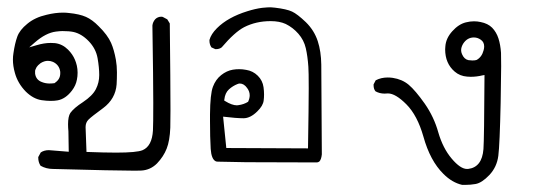

<svg xmlns="http://www.w3.org/2000/svg" viewBox="-20 -297 1540 529"><path d="M352.1 173.3Q364.7 173.3 369.6 172.9Q394.5 171.4 412.6 153.3Q430.7 134.3 439.2 112.5Q447.8 90.8 449.2 54.7Q449.7 42.5 449.7 6.3Q449.7 -65.9 447.8 -232.4L440.9 -243.7L428.2 -250.5Q426.3 -251 424.8 -251Q414.6 -251 407.7 -244.1Q400.9 -236.3 399.9 -226.6Q402.3 -74.2 402.3 -13.9Q402.3 46.4 401.4 62.5Q398.9 105.5 373 116.7Q356.9 123.5 300.3 123.5Q268.1 123.5 218.3 121.6Q215.8 54.2 215.8 53.2Q215.8 40.5 223.9 32.5Q231.9 24.4 264.6 0.5Q298.3 -24.9 301.3 -64.5Q302.2 -79.6 302.2 -97.7Q302.2 -115.7 299.3 -132.3Q294.4 -159.7 286.1 -178.7Q276.4 -200.7 252 -224.6Q234.4 -242.7 216.8 -250.5Q199.2 -258.3 169.9 -261.2Q162.1 -262.2 153.8 -262.2Q132.3 -262.2 108.4 -256.3Q76.2 -249 55.2 -231.4Q34.2 -214.4 27.6 -196Q21 -177.7 17.1 -150.9Q15.6 -142.1 15.6 -132.8Q15.6 -115.2 21 -96.2Q28.8 -67.4 51.3 -44.4Q71.8 -24.4 94.7 -21Q108.4 -19 119.4 -19Q130.4 -19 138.7 -20.5Q160.6 -24.4 178.2 -47.4Q189 -61.5 191.9 -77.6Q193.8 -86.4 193.8 -96.7Q193.8 -106.9 191.7 -116.2Q189.5 -125.5 186.5 -132.3Q180.2 -147.5 167.5 -160.2Q151.9 -175.8 131.3 -178.2Q125.5 -178.7 119.6 -178.7Q101.6 -178.7 80.6 -172.4L60.5 -166.5L76.2 -180.2Q106.4 -206.5 134.3 -210Q146 -211.4 151.9 -211.4Q170.4 -211.4 182.1 -209Q204.6 -204.1 224.4 -183.6Q244.1 -163.1 248.8 -137Q253.4 -110.8 253.4 -90.3Q253.4 -69.3 244.1 -51.3Q234.9 -33.2 208.5 -15.6Q183.6 0.5 173.8 14.2Q167.5 23.9 167.5 45.4Q167.5 54.2 168.5 64.9Q168.5 65.4 169.4 121.1Q116.7 116.7 114.7 116.7Q101.6 116.7 92.3 123L85.4 135.7Q85.4 136.7 85.4 137.7Q85.4 149.9 91.8 159.7Q107.4 168.5 126 168.5Q300.3 173.3 352.1 173.3ZM116.7 -66.9Q105.5 -66.9 95.7 -70.8Q79.1 -76.7 76.7 -94.2Q76.7 -96.2 76.7 -97.7Q76.7 -99.1 76.7 -101.3Q76.7 -103.5 78.1 -106.4Q80.1 -112.3 85 -117.2L91.8 -123Q102.1 -129.4 111.8 -129.4Q119.1 -129.4 126 -126.5Q143.6 -118.2 146 -99.1Q146 -96.7 146 -94.7Q146 -78.6 131.3 -68.8L130.4 -67.9Q123 -66.9 116.7 -66.9Z M725.6 -238.8Q750 -238.8 767.1 -231Q787.1 -221.2 802.2 -203.9Q817.4 -186.5 822.5 -164.3Q827.6 -142.1 829.6 -112.8Q830.6 -100.6 830.6 -53.7Q830.6 -6.8 828.6 111.8L603.5 110.8L594.7 24.4Q631.3 28.8 650.9 28.8Q669.9 28.8 689 9.8Q705.1 -5.9 706.5 -20.5Q707.5 -27.8 707.5 -36.9Q707.5 -45.9 706.1 -56.6Q703.6 -75.2 690.2 -88.4Q676.8 -101.6 658.2 -104.5Q648.4 -106.4 639.2 -106.4Q629.9 -106.4 621.6 -105Q604.5 -102.1 589.4 -90.1Q574.2 -78.1 566.7 -58.1Q559.1 -38.1 558.6 18.1Q558.6 27.8 558.6 36.6Q558.6 81.5 560.5 113.3Q562.5 142.1 574.7 147.5Q577.1 148.4 580.1 148.4L658.2 149.9Q779.3 150.4 814.2 150.4Q849.1 150.4 854 150.4Q857.4 149.9 859.9 147.9Q865.2 142.6 866.7 128.4L865.2 -119.1Q864.7 -155.3 855.5 -183.6Q845.7 -213.4 822.8 -235.8Q799.3 -258.3 784.7 -265.1Q770 -272 737.3 -275.9Q730 -276.9 725.6 -276.9Q721.2 -276.9 716.3 -276.6Q711.4 -276.4 702.1 -275.4Q683.1 -272.9 661.6 -266.1Q607.9 -249.5 577.6 -219.2Q561.5 -203.1 557.1 -187Q557.1 -185.5 557.1 -184.6Q557.1 -174.8 562.5 -166.5L573.2 -161.6Q574.2 -161.6 575.2 -161.6Q584.5 -161.6 590.8 -166.5Q626.5 -208.5 652.8 -222.2Q685.5 -238.8 725.6 -238.8ZM632.8 -6.8Q619.1 -6.8 600.1 -18.6L597.7 -20L598.1 -22.9Q600.1 -41 610.8 -50.8Q621.6 -60.5 634.3 -65.4Q637.7 -66.9 640.6 -66.9Q652.3 -66.9 661.1 -54.2Q668 -44.9 668 -34.2Q668 -26.4 663.6 -16.6Q651.9 -9.3 637.2 -7.3Q635.3 -6.8 632.8 -6.8Z M1039.6 -39.1 1048.8 -39.6Q1069.8 -39.6 1099.9 -9.3Q1129.9 21 1146.5 79.1Q1165 146 1201.7 182.1Q1225.6 206.1 1253.4 212.4Q1257.3 212.4 1261.7 212.4Q1276.4 212.4 1290 210Q1307.6 207 1328.4 185.1Q1349.1 163.1 1353 132.1Q1356.9 101.1 1359.4 -13.7Q1360.8 -85.9 1360.8 -114.5Q1360.8 -143.1 1360.4 -151.4Q1358.9 -173.8 1353.3 -191.2Q1347.7 -208.5 1335.9 -220.7Q1324.2 -232.4 1304.2 -236.3Q1295.4 -238.3 1286.1 -238.3Q1274.9 -238.3 1263.7 -235.4Q1243.7 -230.5 1226.1 -210.9Q1208.5 -191.4 1207 -168.9Q1206.5 -165 1206.5 -161.1Q1206.5 -122.1 1232.9 -99.6Q1247.1 -87.4 1267.1 -85.9Q1271.5 -85.4 1276.9 -85.4Q1293 -85.4 1309.6 -89.4L1314.9 -90.3Q1314 87.9 1312 113.8Q1308.1 164.1 1269.5 168.5Q1268.1 168.5 1266.6 168.5Q1248.5 168.5 1224.4 139.9Q1200.2 111.3 1187.5 67.4Q1175.8 25.4 1150.4 -11.2Q1124.5 -47.9 1106 -63.5Q1087.9 -78.6 1062 -82.5Q1054.7 -83.5 1048.3 -83.5Q1029.8 -83.5 1015.1 -75.7L1009.3 -64.5Q1009.3 -63.5 1009.3 -62Q1009.3 -51.8 1014.6 -45.4Q1025.9 -39.1 1039.6 -39.1ZM1250.5 -158.7Q1250.5 -167 1255.9 -176.3Q1267.1 -193.8 1285.6 -193.8Q1295.9 -193.8 1304.7 -187.5Q1314 -181.2 1314 -168.9Q1314 -164.1 1312.5 -158.7Q1307.6 -139.6 1293 -131.8Q1289.1 -130.4 1281.2 -130.4L1270.5 -131.3Q1258.8 -133.8 1252.9 -147.9Q1250.5 -153.3 1250.5 -158.7Z"/></svg>

Font: Bakudai
Style: Light
Weight: 300
Version: Version 1.48